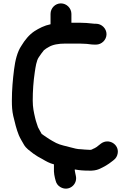

<svg xmlns="http://www.w3.org/2000/svg" viewBox="-20 -826 764 1132"><path d="M501 180C524.8 181.5 547.8 178 564 171C593.1 158.1 616.8 144.4 641 125L650 118C663.3 108 671.3 94.5 674 77.5C682.3 24.7 621.5 -12.5 576 20L549 41C540 46.1 537.2 48.9 528 52C525.8 53.1 519.9 57 517 57C512.3 57.7 507.3 57.7 502 57C487.6 57 472.5 55.1 459 54C436.8 54 415.7 48.1 397 43C367.9 34.7 336.7 29.9 311 17L289 5C267.4 -7 246.6 -22.3 226 -36C219.1 -49.9 210.4 -61.7 204 -76L196 -100C192.7 -109.3 189.7 -119.8 187 -131.5C179.5 -164.2 173 -192 173 -233C173 -291.1 177 -346.7 185 -400C189.6 -430.7 194.8 -469.2 209 -489C217.7 -502 229 -518.3 239 -530C248.4 -537.8 255.2 -542 266 -548C290.5 -563.3 325.1 -569 364 -569H450C458 -569 466.3 -568.7 475 -568C498.4 -568 514.1 -563 537 -563H546C579.3 -563 608 -591 608 -624.5C608 -658 579.3 -686 546 -686H537C533 -686 529.7 -686.3 527 -687C504.5 -689.8 476.5 -692 450 -692H401V-744C401 -777.9 372.6 -806 339 -806C305.4 -806 278 -777.9 278 -744V-683C241.8 -675.8 209.9 -659.1 183 -642C151.4 -621 126.2 -589.6 106 -556C82.1 -521.1 69.5 -469.2 63 -417C55.5 -357.1 50 -297.9 50 -232C50 -198 51.6 -172.4 58 -143C67.5 -103.1 77 -63.1 91 -29C99.3 -9.2 110.3 7.5 120 25C133.7 50.1 155.5 62.4 177 80C193.7 91.9 212 103 230 112C250.9 124.5 271.9 136.5 298 143V185C298.7 197.7 300.7 210.7 304 224L308 239C312 255.7 321.3 268.3 336 277C384.9 305.9 439.5 262 427 210L424 196C422.7 190 421.7 184.7 421 180V173C447.1 177.9 471.4 180 501 180Z"/></svg>

Font: Smoothie
Style: Regular
Weight: 400
Foundry: Cannot Into Space Fonts
Version: Version 0.8